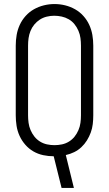

<svg xmlns="http://www.w3.org/2000/svg" viewBox="-20 -766 540 951"><path d="M285 165 246 8Q220 8 194 2.5Q168 -3 145.5 -16Q123 -29 105.5 -49Q88 -69 77 -93Q66 -117 62 -143Q58 -169 58 -195V-540Q58 -567 62.5 -593Q67 -619 78 -643Q89 -667 107 -687Q125 -707 148 -720Q171 -733 197 -739.5Q223 -746 250 -746Q277 -746 303 -739.5Q329 -733 352 -720Q375 -707 393 -687Q411 -667 422 -643Q433 -619 437.5 -593Q442 -567 442 -540V-195Q442 -173 439.5 -151.5Q437 -130 429.5 -109.5Q422 -89 410.5 -70.5Q399 -52 383 -37Q367 -22 347.5 -12.5Q328 -3 306 2L346 165ZM250 -47Q269 -47 287.5 -51Q306 -55 322 -65Q338 -75 349.5 -89.5Q361 -104 368.5 -121.5Q376 -139 378.5 -157.5Q381 -176 381 -195V-540Q381 -559 378.5 -577.5Q376 -596 368.5 -613.5Q361 -631 349 -646Q337 -661 320.5 -670.5Q304 -680 285.5 -684Q267 -688 248 -688Q230 -688 211.5 -683.5Q193 -679 177.5 -669Q162 -659 150 -644.5Q138 -630 131 -612.5Q124 -595 121.5 -577Q119 -559 119 -540V-195Q119 -176 121.5 -157.5Q124 -139 131.5 -121.5Q139 -104 150.5 -89.5Q162 -75 178 -65Q194 -55 212.5 -51Q231 -47 250 -47Z"/></svg>

Font: iosevka_custom_sans_ss08 Light
Style: Regular
Weight: 300
Designer: Belleve Invis
Foundry: Belleve Invis
Version: Version 10.3.0; ttfautohint (v1.8.3)